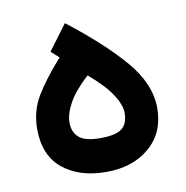

<svg xmlns="http://www.w3.org/2000/svg" viewBox="-61 -533 571 589"><g transform="rotate(-10 225.0 -238.0)"><path d="M178.2 -473.6Q284.7 -391.6 348.4 -317.9Q412.1 -244.1 412.1 -168Q412.1 -91.8 359.9 -46.9Q307.6 -2 225.1 -2Q141.1 -2 89.6 -43.9Q38.1 -85.9 38.1 -168Q38.1 -224.1 65.2 -269.5Q92.3 -314.9 144 -373L119.6 -395ZM218.8 -303.7Q176.8 -265.1 158 -231.7Q139.2 -198.2 139.2 -170.4Q139.2 -141.1 158 -124.3Q176.8 -107.4 224.6 -107.4Q273.4 -107.4 292.2 -122.6Q311 -137.7 311 -170.9Q311 -195.8 288.8 -229.7Q266.6 -263.7 218.8 -303.7Z"/></g></svg>

Font: Vazir Medium
Style: Medium
Weight: 500
Designer: Saber Rastikerdar
Foundry: Saber Rastikerdar
Version: Version 30.0.0